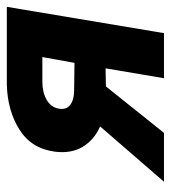

<svg xmlns="http://www.w3.org/2000/svg" viewBox="11 -511 500 562"><g transform="rotate(-90 261.0 -230.0)"><path d="M153 0H10L172 -187Q133 -204 112.5 -237.5Q92 -271 98 -319Q107 -388 162.5 -423Q218 -458 294 -460H522L445 0H313L342 -171L289 -170ZM278 -263 358 -262 375 -356H302Q272 -356 250 -343.5Q228 -331 224 -308Q220 -286 235 -274.5Q250 -263 278 -263Z"/></g></svg>

Font: Jost* 600 Semi
Style: Italic
Weight: 600
Italic angle: -10°
Version: Version 3.500